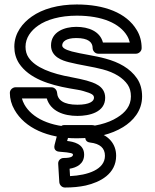

<svg xmlns="http://www.w3.org/2000/svg" viewBox="-20 -583 692 858"><path d="M326 -65C379 -65 450 -81 450 -146C450 -201 396 -214 367 -223C349 -228 325 -233 299 -238C210 -254 137 -281 107 -327C99 -339 94 -355 94 -374C94 -414 118 -446 151 -469C188 -495 248 -513 323 -513C438 -513 515 -478 548 -423C554 -413 558 -402 560 -393H440C427 -443 376 -463 321 -463C268 -463 208 -441 208 -380C208 -328 260 -312 288 -305C334 -293 399 -284 439 -273C492 -259 530 -235 551 -204C560 -190 565 -174 565 -152C565 -110 540 -80 504 -58C463 -32 401 -15 323 -15C203 -15 122 -57 89 -116C84 -125 80 -135 78 -143H189C206 -86 265 -65 326 -65ZM326 -115C264 -115 237 -136 235 -169C234 -181 224 -193 210 -193H49C38 -193 24 -183 24 -168C24 -142 31 -116 45 -92C91 -11 193 35 323 35C408 35 478 17 530 -15C574 -42 615 -87 615 -152C615 -182 608 -210 592 -233C561 -278 511 -305 452 -321C406 -334 342 -342 301 -353C268 -362 258 -371 258 -380C258 -396 274 -413 321 -413C375 -413 394 -394 394 -368C394 -357 404 -343 419 -343H588C599 -343 613 -353 613 -368C613 -397 606 -425 591 -449C545 -526 446 -563 323 -563C240 -563 170 -543 122 -509C82 -481 44 -436 44 -374C44 -347 51 -322 65 -300C110 -232 201 -204 291 -188C317 -183 338 -181 353 -176C391 -165 400 -159 400 -146C400 -131 381 -115 326 -115ZM293 204 291 171C322 166 356 150 356 108C356 59 307 50 280 47L286 26H361C360 39 364 52 383 54C427 59 449 79 449 113C449 175 372 200 293 204ZM306 108C306 114 302 123 265 123C249 123 239 136 240 149L245 231C246 243 256 255 270 255C305 255 335 252 363 246C428 231 499 194 499 113C499 59 464 23 416 9C422 -20 401 -24 392 -24H266C256 -24 245 -16 242 -5L224 64C217 91 239 95 246 95C301 99 306 103 306 108Z"/></svg>

Font: Asimov
Style: XWidOu
Weight: 500
Designer: Google
Version: Version 2.000980; 2014